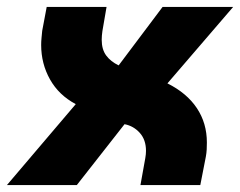

<svg xmlns="http://www.w3.org/2000/svg" viewBox="-51 -535 694 555"><path d="M-31 0 168 -234Q119 -260 93.5 -305.5Q68 -351 68 -405Q68 -415 69 -425Q70 -435 71 -446L84 -515H257L245 -445Q244 -438 243.5 -432Q243 -426 243 -420Q243 -392 256 -374.5Q269 -357 292 -346L419 -515H623L433 -294Q489 -266 518 -222.5Q547 -179 547 -123Q547 -113 546.5 -103Q546 -93 544 -82L528 0H355L369 -78Q370 -84 370.5 -89Q371 -94 371 -99Q371 -131 353 -151Q335 -171 309 -176L171 0Z"/></svg>

Font: MuseoModerno Thin ExtraBold
Style: Italic
Weight: 800
Italic angle: -9°
Version: Version 1.003